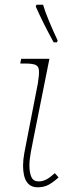

<svg xmlns="http://www.w3.org/2000/svg" viewBox="-20 -786 279 816"><path d="M140 10Q78 10 78 -83Q78 -106 83.5 -136.5Q89 -167 96 -201L141 -432Q147 -469 145.5 -487Q144 -505 130.5 -510.5Q117 -516 87 -516H66L70 -536H190L123 -201Q117 -172 111 -139.5Q105 -107 105 -83Q105 -52 113.5 -33.5Q122 -15 144 -15Q161 -15 176.5 -23Q192 -31 213 -50L229 -32Q208 -13 188 -1.5Q168 10 140 10ZM208 -606Q184 -650 167 -684Q150 -718 132 -758L135 -766H163Q171 -738 188.5 -696Q206 -654 225 -614L222 -606Z"/></svg>

Font: Noto Serif Thin
Style: Italic
Weight: 100
Italic angle: -12°
Designer: Monotype Design Team
Foundry: Monotype Imaging Inc.
Version: Version 2.014; ttfautohint (v1.8.4.7-5d5b)